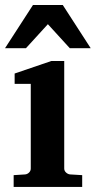

<svg xmlns="http://www.w3.org/2000/svg" viewBox="-22 -742 380 762"><path d="M32.2 0V-46.9L78.1 -49.8Q86.9 -50.8 93.5 -57.4Q100.1 -64 100.1 -73.2V-409.2H36.1V-450.2L182.1 -500H232.9V-73.2Q232.9 -64 240 -57.4Q247.1 -50.8 255.9 -49.8L304.2 -46.9V0ZM254.9 -550.8 168 -646 81.1 -550.8H-2L108.9 -722.2H227.1L337.9 -550.8Z"/></svg>

Font: Charis SIL APac
Style: Bold
Weight: 700
Foundry: SIL International
Version: Version 5.000